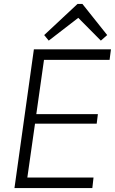

<svg xmlns="http://www.w3.org/2000/svg" viewBox="-20 -949 580 969"><path d="M104 -53H452L446 0H53L151 -700H540L533 -647H188L208 -689L160 -350L149 -373H474L468 -325H142L160 -348L112 -11ZM203 -772 371 -929H396L521 -772L489 -744L365 -869H388L226 -744Z"/></svg>

Font: Pathway Extreme 8pt Thin 12pt
Style: Italic
Weight: 100
Italic angle: -8°
Version: Version 1.001;gftools[0.9.26]